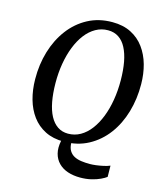

<svg xmlns="http://www.w3.org/2000/svg" viewBox="-135 -853 977 1144"><g transform="rotate(15 354.0 -281.0)"><path d="M468 191.5Q425.5 191.5 391.2 180Q357 168.5 334 145.2Q311 122 302.2 88Q293.5 54 302.5 9.5L364 3Q364.5 34.5 376.2 53.5Q388 72.5 407.2 82.2Q426.5 92 451.2 95.2Q476 98.5 502.5 98.5Q518.5 98.5 540.8 95.8Q563 93 585.8 88Q608.5 83 625 76L626 145Q614 154.5 590.8 165.5Q567.5 176.5 536 184Q504.5 191.5 468 191.5ZM318.5 10Q252 10 203.2 -14.8Q154.5 -39.5 122.5 -82.8Q90.5 -126 74.5 -183.2Q58.5 -240.5 58 -306Q57 -396.5 81.2 -477.2Q105.5 -558 152.2 -620Q199 -682 265.5 -717.5Q332 -753 416 -753Q482.5 -753 531.5 -728Q580.5 -703 612.2 -659.5Q644 -616 659.8 -559.8Q675.5 -503.5 676 -440Q677 -349 653.2 -267.8Q629.5 -186.5 583 -124.2Q536.5 -62 469.8 -26Q403 10 318.5 10ZM330.5 -42.5Q371.5 -42.5 406.2 -62.2Q441 -82 468.2 -118Q495.5 -154 514.5 -202.5Q533.5 -251 543.2 -309Q553 -367 552.5 -431Q552 -493.5 542.8 -543Q533.5 -592.5 515.2 -627.5Q497 -662.5 469 -681Q441 -699.5 403 -699.5Q362.5 -699.5 327.5 -679.8Q292.5 -660 265.2 -624.5Q238 -589 219 -540.8Q200 -492.5 190.2 -435Q180.5 -377.5 181 -314.5Q181.5 -251 191 -200.5Q200.5 -150 219.2 -115Q238 -80 265.8 -61.2Q293.5 -42.5 330.5 -42.5Z"/></g></svg>

Font: Merriweather 20pt Medium
Style: Italic
Weight: 500
Italic angle: -7.8°
Version: Version 2.101